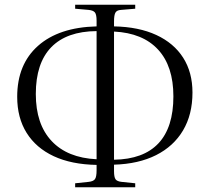

<svg xmlns="http://www.w3.org/2000/svg" viewBox="-20 -769 890 815"><path d="M299 26V9L356 3Q376 1 383 -8.5Q390 -18 390 -46V-69Q283 -71 208 -106Q133 -141 93 -205Q53 -269 53 -358Q53 -496 141.5 -574.5Q230 -653 390 -657V-681Q390 -707 383 -716Q376 -725 356 -727L299 -732V-749H554V-732L494 -727Q476 -726 470 -715.5Q464 -705 464 -678V-657Q569 -655 643.5 -620.5Q718 -586 757.5 -524Q797 -462 797 -376Q797 -283 757 -215.5Q717 -148 642.5 -110.5Q568 -73 464 -70V-43Q464 -17 470.5 -8Q477 1 496 3L554 9V26ZM390 -93V-637Q263 -636 197.5 -568.5Q132 -501 132 -370Q132 -242 199 -170.5Q266 -99 390 -93ZM464 -91Q589 -93 652.5 -160.5Q716 -228 716 -360Q716 -488 651 -558.5Q586 -629 464 -635Z"/></svg>

Font: Literata 60pt Light
Style: Regular
Weight: 300
Designer: Latin by Veronika Burian and Jose Scaglione. Greek by Irene Vlachou. Cyrillic by Vera Evstafieva.
Foundry: TypeTogether
Version: Version 3.103;gftools[0.9.29]